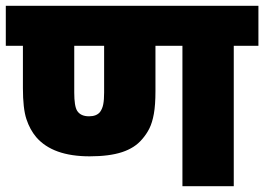

<svg xmlns="http://www.w3.org/2000/svg" viewBox="-20 -642 911 662"><path d="M786 -484V0H609V-484H516V-328Q516 -280 510.5 -249.5Q505 -219 495 -199Q485 -179 470 -162Q445 -132 401 -117.5Q357 -103 289 -103Q162 -103 105 -169Q83 -195 71 -231.5Q59 -268 59 -338V-484H0V-622H871V-484ZM287 -241Q313 -241 325 -256Q333 -267 336 -282.5Q339 -298 339 -323V-484H236V-323Q236 -276 246 -260Q258 -241 287 -241Z"/></svg>

Font: Noto Sans Devanagari UI Black
Style: Regular
Weight: 900
Designer: Jelle Bosma - Monotype Design Team
Foundry: Monotype Imaging Inc.
Version: Version 2.003; ttfautohint (v1.8.4.7-5d5b)